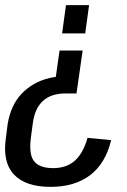

<svg xmlns="http://www.w3.org/2000/svg" viewBox="-30 -560 495 748"><path d="M0 -78Q6 -113 19 -142Q32 -171 53 -193.5Q74 -216 101.5 -232Q129 -248 163 -256Q197 -264 235 -264L183 -229L202 -363H292L268 -196H226Q170 -196 138 -167.5Q106 -139 98 -81L90 -21Q85 18 91.5 44Q98 70 119.5 82.5Q141 95 177 95Q229 95 261.5 66Q294 37 311 -23L403 -14Q381 77 321 122.5Q261 168 167 168Q69 168 24 119.5Q-21 71 -7 -23ZM212 -430 227 -540H317L302 -430Z"/></svg>

Font: Pathway Extreme Condensed Medium
Style: Italic
Weight: 500
Width: 3
Italic angle: -8°
Version: Version 1.001;gftools[0.9.26]